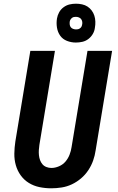

<svg xmlns="http://www.w3.org/2000/svg" viewBox="-20 -1010 640 1038"><path d="M257 8Q224 8 193 1.5Q162 -5 136 -21Q110 -37 92 -62Q74 -87 65.5 -117Q57 -147 57.5 -179.5Q58 -212 63 -245L144 -735H277L193 -227Q191 -213 190 -199Q189 -185 190.5 -171Q192 -157 196.5 -144.5Q201 -132 209.5 -122Q218 -112 231 -107Q244 -102 258 -102Q278 -102 299 -111Q320 -120 334 -136.5Q348 -153 356 -173.5Q364 -194 367 -215L453 -735H586L497 -197Q493 -169 483.5 -142Q474 -115 457.5 -90Q441 -65 418 -45.5Q395 -26 368.5 -13.5Q342 -1 313.5 3.5Q285 8 257 8ZM390 -780Q365 -780 342 -789Q319 -798 305.5 -817Q292 -836 288 -860.5Q284 -885 288 -910Q291 -928 300 -944Q309 -960 324 -971Q339 -982 356 -986Q373 -990 391 -990Q407 -990 423.5 -986.5Q440 -983 453 -974.5Q466 -966 475.5 -953.5Q485 -941 490 -925.5Q495 -910 495.5 -893Q496 -876 493 -860Q491 -842 481.5 -826Q472 -810 457.5 -799Q443 -788 425.5 -784Q408 -780 390 -780ZM391 -851Q396 -851 401.5 -852Q407 -853 412.5 -857Q418 -861 420.5 -866Q423 -871 424 -877Q426 -885 424.5 -893Q423 -901 418.5 -907Q414 -913 406 -916Q398 -919 390 -919Q385 -919 379.5 -918Q374 -917 369 -913Q364 -909 361 -904Q358 -899 357 -893Q356 -885 357 -877Q358 -869 362.5 -863Q367 -857 375 -854Q383 -851 391 -851Z"/></svg>

Font: Iosevka Extrabold Extended
Style: Italic
Weight: 800
Width: 7
Italic angle: -9°
Monospace: yes
Designer: Belleve Invis
Foundry: Belleve Invis
Version: Version 32.5.0; ttfautohint (v1.8.4)